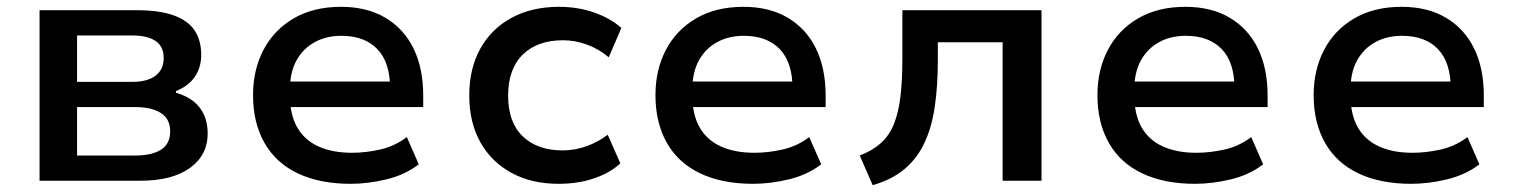

<svg xmlns="http://www.w3.org/2000/svg" viewBox="-20 -530 4438 563"><path d="M96 0V-500H382Q447 -500 489 -485Q531 -470 550.5 -441Q570 -412 570 -369Q570 -332 551 -304.5Q532 -277 496 -263V-258Q528 -249 548.5 -232Q569 -215 579 -191.5Q589 -168 589 -139Q589 -75 537 -37.5Q485 0 391 0ZM206 -74H377Q425 -74 452 -91Q479 -108 479 -145Q479 -181 452 -198.5Q425 -216 377 -216H206ZM206 -290H368Q412 -290 436 -308Q460 -326 460 -360Q460 -394 436 -410Q412 -426 368 -426H206Z M1008 9Q918 9 853.5 -21.5Q789 -52 755.5 -111Q722 -170 722 -251Q722 -325 752.5 -383.5Q783 -442 841 -476Q899 -510 980 -510Q1056 -510 1110 -478Q1164 -446 1192.5 -388Q1221 -330 1221 -249V-216H809V-291H1142L1124 -270Q1124 -347 1086.5 -386Q1049 -425 981 -425Q937 -425 903 -406.5Q869 -388 849.5 -353Q830 -318 830 -266V-252Q830 -194 851.5 -156.5Q873 -119 914 -100.5Q955 -82 1012 -82Q1052 -82 1094.5 -91.5Q1137 -101 1173 -128L1208 -48Q1167 -17 1113 -4Q1059 9 1008 9Z M1618 9Q1539 9 1480 -23Q1421 -55 1388.5 -113Q1356 -171 1356 -250Q1356 -329 1388.5 -387.5Q1421 -446 1480.5 -478Q1540 -510 1619 -510Q1675 -510 1723 -493Q1771 -476 1802 -448L1765 -362Q1737 -386 1701.5 -399Q1666 -412 1631 -412Q1556 -412 1513 -370Q1470 -328 1470 -249Q1470 -171 1513 -130Q1556 -89 1630 -89Q1666 -89 1700.5 -101.5Q1735 -114 1762 -135L1799 -51Q1769 -23 1722 -7Q1675 9 1618 9Z M2188 9Q2098 9 2033.5 -21.5Q1969 -52 1935.5 -111Q1902 -170 1902 -251Q1902 -325 1932.5 -383.5Q1963 -442 2021 -476Q2079 -510 2160 -510Q2236 -510 2290 -478Q2344 -446 2372.5 -388Q2401 -330 2401 -249V-216H1989V-291H2322L2304 -270Q2304 -347 2266.5 -386Q2229 -425 2161 -425Q2117 -425 2083 -406.5Q2049 -388 2029.5 -353Q2010 -318 2010 -266V-252Q2010 -194 2031.5 -156.5Q2053 -119 2094 -100.5Q2135 -82 2192 -82Q2232 -82 2274.5 -91.5Q2317 -101 2353 -128L2388 -48Q2347 -17 2293 -4Q2239 9 2188 9Z M2539 13 2501 -74Q2538 -88 2563 -110.5Q2588 -133 2601.5 -167Q2615 -201 2620.5 -248Q2626 -295 2626 -357V-500H3034V0H2920V-406H2730V-354Q2730 -278 2721 -217Q2712 -156 2690.5 -110.5Q2669 -65 2632 -34Q2595 -3 2539 13Z M3484 9Q3394 9 3329.5 -21.5Q3265 -52 3231.5 -111Q3198 -170 3198 -251Q3198 -325 3228.5 -383.5Q3259 -442 3317 -476Q3375 -510 3456 -510Q3532 -510 3586 -478Q3640 -446 3668.5 -388Q3697 -330 3697 -249V-216H3285V-291H3618L3600 -270Q3600 -347 3562.5 -386Q3525 -425 3457 -425Q3413 -425 3379 -406.5Q3345 -388 3325.5 -353Q3306 -318 3306 -266V-252Q3306 -194 3327.5 -156.5Q3349 -119 3390 -100.5Q3431 -82 3488 -82Q3528 -82 3570.5 -91.5Q3613 -101 3649 -128L3684 -48Q3643 -17 3589 -4Q3535 9 3484 9Z M4118 9Q4028 9 3963.5 -21.5Q3899 -52 3865.5 -111Q3832 -170 3832 -251Q3832 -325 3862.5 -383.5Q3893 -442 3951 -476Q4009 -510 4090 -510Q4166 -510 4220 -478Q4274 -446 4302.5 -388Q4331 -330 4331 -249V-216H3919V-291H4252L4234 -270Q4234 -347 4196.5 -386Q4159 -425 4091 -425Q4047 -425 4013 -406.5Q3979 -388 3959.5 -353Q3940 -318 3940 -266V-252Q3940 -194 3961.5 -156.5Q3983 -119 4024 -100.5Q4065 -82 4122 -82Q4162 -82 4204.5 -91.5Q4247 -101 4283 -128L4318 -48Q4277 -17 4223 -4Q4169 9 4118 9Z"/></svg>

Font: Nunito Sans 6pt SemiBold
Style: Regular
Weight: 600
Version: Version 3.101;gftools[0.9.27]